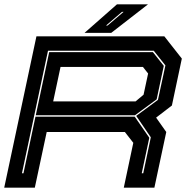

<svg xmlns="http://www.w3.org/2000/svg" viewBox="-24 -868 874 888"><path d="M-4.5 0 144.5 -700H736L817 -597L771 -380L698 -324L745 -257.5L690 0H548.5L592.5 -207.5L553.5 -257.5H192L137 0ZM77.5 -66.5H84.5L140 -328.5H599L666.5 -231L631.5 -66.5H638.5L673.5 -233L606 -332L706.5 -406L741 -565.5L687 -633.5H198ZM141.5 -335 203.5 -627H683L733.5 -563.5L700.5 -408.5L600.5 -335ZM222 -399H603L640 -430L661 -528L637 -558.5H256ZM367 -716 517 -848H660.5L490.5 -716ZM466.5 -750H473.5L547.5 -813H540Z"/></svg>

Font: Tourney Expanded ExtraBold
Style: Italic
Weight: 800
Width: 7
Italic angle: -12°
Designer: Tyler Finck
Foundry: Etcetera Type Co
Version: Version 1.010; ttfautohint (v1.8.3)